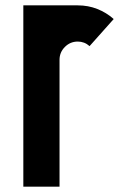

<svg xmlns="http://www.w3.org/2000/svg" viewBox="-20 -696 449 716"><path d="M314 -524Q295 -541 270 -541Q242 -541 222 -521Q202 -501 202 -473V0H67V-676H270Q309 -676 343 -662.5Q377 -649 404 -625Z"/></svg>

Font: Transit CAT
Style: Regular
Weight: 400
Designer: Peter Wiegel
Foundry: Peter Wiegel
Version: 1.000